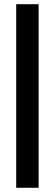

<svg xmlns="http://www.w3.org/2000/svg" viewBox="-20 -720 258 903"><path d="M56.2 163.1V-700.2H161.6V163.1Z"/></svg>

Font: Elstob 14pt
Style: Bold
Weight: 700
Designer: Peter S. Baker
Version: Version 1.015